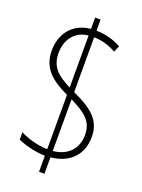

<svg xmlns="http://www.w3.org/2000/svg" viewBox="-153 -830 708 957"><g transform="rotate(20 200.5 -351.0)"><path d="M180 -27V58H209V-29C313 -40 368 -104 368 -195C368 -280 317 -326 209 -375V-666C253 -665 291 -653 327 -633L341 -666C302 -688 258 -700 209 -701V-760H180V-700C94 -693 33 -629 33 -533C33 -440 87 -394 180 -350V-62C131 -62 71 -80 35 -99V-60C69 -44 125 -29 180 -27ZM180 -665V-389C109 -425 69 -458 69 -532C69 -611 116 -659 180 -665ZM209 -63V-337C295 -295 333 -261 333 -193C333 -116 283 -70 209 -63Z"/></g></svg>

Font: Noto Sans Thai ExtCond ExtLt
Style: Regular
Weight: 200
Width: 2
Designer: Monotype Design Team
Foundry: Monotype Imaging Inc.
Version: Version 2.002